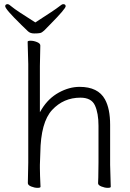

<svg xmlns="http://www.w3.org/2000/svg" viewBox="-20 -898 628 924"><path d="M150 -790Q248 -853 263 -865.5Q278 -878 284 -878Q296 -878 296 -868Q296 -856 221 -780Q203 -761 192.5 -751Q182 -741 173 -739Q164 -737 144.5 -737Q125 -737 114 -748Q103 -759 84 -777Q5 -854 5 -868Q5 -878 17 -878Q23 -878 39 -864Q55 -850 150 -790ZM510 -105 513 1Q513 6 498.5 6Q484 6 468 -0.5Q452 -7 452 -16V-17Q453 -25 453 -44L454 -115V-293Q454 -353 437 -390.5Q420 -428 367 -428Q286 -428 231 -369Q176 -310 174 -162Q173 -129 172 -105V-89Q172 -59 175 1Q175 6 160.5 6Q146 6 130 -0.5Q114 -7 114 -17L116 -115V-590L113 -697Q113 -702 127.5 -702Q142 -702 158 -695.5Q174 -689 174 -679L172 -580V-358L181 -373Q213 -425 263 -452.5Q313 -480 363 -480Q452 -480 485 -420Q510 -375 510 -297Z"/></svg>

Font: LXGW WenKai Lite Light
Style: Regular
Weight: 300
Designer: LXGW / Fontworks Inc.
Foundry: LXGW / Fontworks Inc.
Version: Version 1.511; March 25, 2025